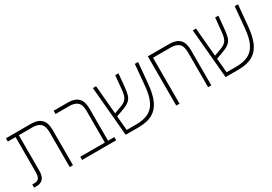

<svg xmlns="http://www.w3.org/2000/svg" viewBox="16 -1283 2802 1979"><g transform="rotate(-30 1417.0 -293.0)"><path d="M36 0V-38H63Q99 -38 115 -60Q131 -82 131 -133V-547H39V-586H339Q418 -586 458.5 -546Q499 -506 499 -420V0H460V-414Q460 -488 427.5 -517.5Q395 -547 333 -547H170V-123Q170 -60 143 -30Q116 0 66 0Z M607 0V-38H900V-413Q900 -489 867 -518Q834 -547 772 -547H607V-586H778Q857 -586 897.5 -546.5Q938 -507 938 -420V-38H1013V0Z M1126 0 1074 -586H1112L1142 -246L1230 -278Q1278 -296 1298 -326Q1318 -356 1324 -420L1340 -586H1378L1364 -434Q1359 -380 1349 -344Q1339 -308 1313 -284Q1287 -260 1235 -241L1145 -208L1160 -38H1274Q1360 -38 1417.5 -66Q1475 -94 1507.5 -158.5Q1540 -223 1550 -335L1573 -586H1612L1589 -335Q1579 -225 1547 -150.5Q1515 -76 1450 -38Q1385 0 1276 0Z M1985 -586Q2064 -586 2104.5 -546.5Q2145 -507 2145 -420V0H2107V-414Q2107 -488 2074.5 -517.5Q2042 -547 1979 -547H1767V0H1728V-586Z M2315 0 2263 -586H2301L2331 -246L2419 -278Q2467 -296 2487 -326Q2507 -356 2513 -420L2529 -586H2567L2553 -434Q2548 -380 2538 -344Q2528 -308 2502 -284Q2476 -260 2424 -241L2334 -208L2349 -38H2463Q2549 -38 2606.5 -66Q2664 -94 2696.5 -158.5Q2729 -223 2739 -335L2762 -586H2801L2778 -335Q2768 -225 2736 -150.5Q2704 -76 2639 -38Q2574 0 2465 0Z"/></g></svg>

Font: Noto Sans Hebrew SemiCondensed ExtraLight
Style: Regular
Weight: 200
Width: 4
Designer: Monotype Design Team
Foundry: Monotype Imaging Inc.
Version: Version 2.004; ttfautohint (v1.8.4.7-5d5b)